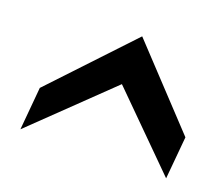

<svg xmlns="http://www.w3.org/2000/svg" viewBox="-59 -835 557 478"><g transform="rotate(15 219.5 -596.0)"><path d="M41 -569 254 -759 423 -544 403 -433 236 -631 21 -457Z"/></g></svg>

Font: Cabin Medium
Style: Italic
Weight: 500
Italic angle: -7°
Designer: Pablo Impallari
Foundry: Pablo Impallari. http://www.impallari.com Igino Marini. http://www.ikern.com
Version: Version 2.200